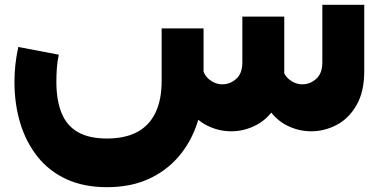

<svg xmlns="http://www.w3.org/2000/svg" viewBox="-20 -545 1584 797"><path d="M424 232Q327 232 255 198.5Q183 165 135.5 105Q88 45 64 -34Q40 -113 40 -206Q40 -242 44 -278Q48 -314 56 -350L224 -318Q218 -290 216 -262Q214 -234 214 -206Q214 -129 235.5 -76Q257 -23 303.5 3.5Q350 30 424 30Q498 30 548.5 3.5Q599 -23 625 -76.5Q651 -130 651 -209V-427H825V-209Q825 -115 799 -35Q773 45 721.5 105Q670 165 595.5 198.5Q521 232 424 232ZM940 0Q887 0 838.5 -24.5Q790 -49 757.5 -101Q725 -153 722 -233L819 -279Q821 -238 847 -216.5Q873 -195 903 -195Q935 -195 960.5 -217.5Q986 -240 986 -286V-476H1160V-250Q1160 -164 1127.5 -108.5Q1095 -53 1045 -26.5Q995 0 940 0ZM1272 0Q1219 0 1170.5 -24.5Q1122 -49 1089.5 -101Q1057 -153 1054 -233L1151 -279Q1153 -238 1179 -216.5Q1205 -195 1235 -195Q1267 -195 1292.5 -217.5Q1318 -240 1318 -286V-525H1492V-250Q1492 -164 1460 -108.5Q1428 -53 1377.5 -26.5Q1327 0 1272 0Z"/></svg>

Font: Alexandria ExtraBold
Style: Regular
Weight: 800
Designer: Mohamed Gaber
Foundry: Kief Type Foundry
Version: Version 5.100